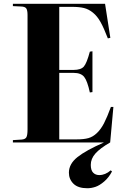

<svg xmlns="http://www.w3.org/2000/svg" viewBox="-20 -750 655 1011"><path d="M439.9 241.2Q391.1 241.2 366.9 217.5Q342.8 193.8 342.8 159.2Q342.8 113.3 387.7 77.4Q432.6 41.5 527.8 0H47.9V-12.2L94.2 -15.1Q112.8 -16.6 118.9 -27.3Q125 -38.1 125 -68.8V-670.9Q125 -696.3 118.2 -705.8Q111.3 -715.3 90.8 -715.8L47.9 -717.8V-730H533.2L561 -550.8L547.9 -547.9Q527.3 -601.6 509.8 -633.3Q492.2 -665 469.5 -683.3Q446.8 -701.7 422.1 -707.8Q397.5 -713.9 358.9 -713.9H292V-381.8H367.2Q406.2 -381.8 421.6 -399.7Q437 -417.5 453.1 -478L466.8 -480V-265.1L453.1 -263.2Q439.9 -324.2 423.1 -345.2Q406.2 -366.2 368.2 -366.2H292V-16.1H384.8Q421.4 -16.1 445.3 -22.7Q469.2 -29.3 490.2 -49.3Q511.2 -69.3 527.6 -100.8Q543.9 -132.3 564 -187H577.1L560.1 0Q506.8 30.8 482.4 58.3Q458 85.9 458 118.2Q458 146.5 470.5 159.2Q482.9 171.9 502.9 171.9Q534.2 171.9 563 147L569.8 152.8Q553.2 184.6 528.8 205.6Q504.4 226.6 482.7 233.9Q460.9 241.2 439.9 241.2Z"/></svg>

Font: Display Regular
Style: Bold
Weight: 700
Designer: Latin by Veronika Burian and Jose Scaglione. Greek by Irene Vlachou. Cyrillic by Vera Evstafieva.
Foundry: TypeTogether
Version: Version 3.002